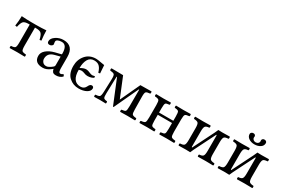

<svg xmlns="http://www.w3.org/2000/svg" viewBox="68 -1553 3644 2492"><g transform="rotate(30 1889.5 -306.5)"><path d="M182.1 -122.1V-392.1H167Q107.9 -392.1 87.4 -370.1Q66.9 -348.1 53.2 -283.2L25.9 -287.1Q37.1 -356.9 38.1 -435.1Q118.2 -429.2 184.1 -429.2H258.8Q337.9 -429.2 407.2 -435.1Q408.2 -361.8 418 -287.1Q404.8 -283.2 392.1 -283.2Q377.9 -347.2 356.9 -369.6Q335.9 -392.1 277.8 -392.1H261.2V-122.1Q261.2 -62 273.7 -47.6Q286.1 -33.2 333 -30.8Q337.9 -25.9 337.9 -13.9Q337.9 -2 333 2Q256.8 0 222.2 0Q188 0 109.9 2Q106 -2 106 -13.9Q106 -25.9 109.9 -30.8Q156.7 -32.7 169.4 -47.4Q182.1 -62 182.1 -122.1Z M737.8 -232.9 658.7 -211.9Q563.5 -188 564 -102.1Q564 -75.2 582.3 -53Q600.6 -30.8 635.7 -30.8Q669.9 -30.8 723.6 -75.2Q737.8 -86.4 737.8 -101.1ZM737.8 -47.9H735.8L715.8 -32.2Q661.6 9.8 606.9 9.8Q481 9.8 481 -98.1Q481 -147.9 526.4 -186Q571.8 -224.1 646 -243.2L731.9 -264.2Q737.8 -266.1 737.8 -275.9Q737.8 -405.8 656.7 -405.8Q623.5 -405.8 600.1 -395.3Q576.7 -384.8 576.7 -363.8Q576.7 -349.6 578.6 -344.2Q581.5 -338.4 582 -326.2Q582 -314.9 568.4 -303.5Q554.7 -292 534.7 -292Q499.5 -292 500 -328.1Q500 -370.1 551.5 -404.5Q603 -439 665 -439Q815.9 -439 815.9 -270V-123Q815.9 -102.1 816.4 -90.1Q816.9 -78.1 819.8 -64Q822.8 -49.8 829.3 -43.9Q835.9 -38.1 845.7 -38.1Q863.8 -38.1 882.8 -54.2Q897 -46.4 899.9 -26.9Q861.8 10.3 804.7 9.8Q770.5 9.8 756.6 -5.1Q742.7 -20 737.8 -47.9Z M940.4 -210.9Q940.4 -306.2 997.8 -372.6Q1055.2 -439 1151.4 -439Q1177.2 -439 1219.2 -430.4Q1261.2 -421.9 1282.2 -419.9Q1286.1 -374 1290.5 -299.8Q1280.8 -295.9 1265.1 -295.9Q1251 -349.1 1223.1 -378.7Q1195.3 -408.2 1143.6 -408.2Q1081.5 -408.2 1053 -357.7Q1024.4 -307.1 1024.4 -230L1027.3 -228Q1073.2 -255.9 1109.4 -255.9Q1136.2 -255.9 1167.5 -240.7Q1193.8 -228 1214.4 -228Q1221.2 -228 1232.2 -231Q1243.2 -233.9 1246.6 -233.9Q1254.4 -233.9 1254.4 -220.2Q1254.4 -209 1225.8 -198.5Q1197.3 -188 1165.5 -188Q1137.2 -188 1110.8 -199.7Q1086.9 -210 1064.5 -210Q1048.3 -210 1026.4 -201.2Q1026.4 -22.9 1155.3 -22.9Q1209.5 -22.9 1232.4 -74.2Q1249.5 -112.3 1277.3 -111.8Q1290.5 -111.8 1298.3 -103Q1306.2 -94.2 1306.2 -82Q1306.2 -42 1259.8 -16.1Q1213.4 9.8 1144.5 9.8Q1060.5 9.8 1000.5 -44.7Q940.4 -99.1 940.4 -210.9Z M1458.5 -306.2Q1460.4 -366.2 1447.3 -380.1Q1434.1 -394 1386.2 -397.9Q1381.3 -401.9 1381.3 -413.8Q1381.3 -425.8 1386.2 -431.2Q1421.4 -429.2 1560.5 -429.2L1677.7 -142.6L1681.2 -132.8L1686 -142.6L1819.3 -429.2Q1949.2 -429.2 1984.4 -431.2Q1989.3 -426.3 1989.3 -414.1Q1989.3 -401.9 1984.4 -397.9Q1936.5 -394 1923.8 -380.6Q1911.1 -367.2 1912.1 -307.1L1914.6 -122.1Q1914.6 -62 1926.5 -48.1Q1938.5 -34.2 1986.3 -30.8Q1991.2 -25.9 1991.2 -13.9Q1991.2 -2 1986.3 2Q1908.2 0 1874.5 0Q1838.4 0 1766.1 2Q1761.2 -2 1761.2 -13.9Q1761.2 -25.9 1766.1 -30.8Q1813 -34.7 1823.7 -47.9Q1834.5 -61 1834.5 -122.1L1835.4 -363.8Q1835.4 -372.6 1832.3 -372.3Q1829.1 -372.1 1825.7 -364.3L1661.1 -11.2Q1656.2 -6.3 1650.4 -11.2L1505.4 -365.2Q1503.4 -369.1 1502 -371.1Q1500.5 -373 1498.8 -371.1Q1497.1 -369.1 1497.1 -365.2L1490.2 -120.1Q1488.3 -63 1497.8 -48.6Q1507.3 -34.2 1549.3 -30.8Q1553.2 -25.9 1553.2 -13.9Q1553.2 -2 1549.3 2Q1509.3 0 1462.4 0Q1416.5 0 1376.5 2Q1371.6 -2 1371.3 -13.9Q1371.1 -25.9 1376.5 -30.8Q1423.3 -32.7 1436.8 -46.4Q1450.2 -60.1 1452.1 -120.1Z M2500 -307.1V-122.1Q2500 -62 2512 -48.1Q2523.9 -34.2 2571.8 -30.8Q2576.7 -25.9 2576.9 -13.9Q2577.1 -2 2571.8 2Q2493.7 0 2460.9 0Q2424.8 0 2353 2Q2349.1 -2 2349.1 -13.9Q2349.1 -25.9 2353 -30.8Q2399.9 -34.7 2410.4 -47.9Q2420.9 -61 2420.9 -122.1V-209H2207V-122.1Q2207 -61 2217.5 -47.6Q2228 -34.2 2274.9 -30.8Q2278.8 -25.9 2278.8 -13.9Q2278.8 -2 2274.9 2Q2203.1 0 2168 0Q2135.7 0 2056.2 2Q2051.3 -2 2051 -13.9Q2050.8 -25.9 2056.2 -30.8Q2104 -34.7 2116 -48.3Q2127.9 -62 2127.9 -122.1V-307.1Q2127.9 -367.2 2116 -381.1Q2104 -395 2056.2 -397.9Q2051.3 -401.9 2051 -413.8Q2050.8 -425.8 2056.2 -431.2Q2136.2 -429.2 2167 -429.2Q2199.2 -429.2 2274.9 -431.2Q2278.8 -426.3 2278.8 -414.1Q2278.8 -401.9 2274.9 -397.9Q2228 -394 2217.5 -381.1Q2207 -368.2 2207 -307.1V-242.2H2420.9V-307.1Q2420.9 -368.2 2410.4 -381.6Q2399.9 -395 2353 -397.9Q2349.1 -401.9 2349.1 -413.8Q2349.1 -425.8 2353 -431.2Q2431.2 -429.2 2460 -429.2Q2537.1 -429.2 2571.8 -431.2Q2576.7 -426.3 2576.9 -414.1Q2577.1 -401.9 2571.8 -397.9Q2523.9 -394 2512 -380.6Q2500 -367.2 2500 -307.1Z M2805.2 -63 2960.9 -374.5Q2973.6 -399.9 2986.8 -431.2Q3006.8 -429.2 3046.9 -429.2Q3077.6 -429.2 3157.7 -431.2Q3162.6 -426.3 3162.8 -414.1Q3163.1 -401.9 3157.7 -397.9Q3109.9 -396 3095.5 -379.4Q3081.1 -362.8 3081.1 -303.2V-126Q3081.1 -65.9 3095.5 -49.6Q3109.9 -33.2 3157.7 -30.8Q3162.6 -25.9 3162.8 -13.9Q3163.1 -2 3157.7 2Q3079.6 0 3046.9 0Q2976.1 0 2930.2 2Q2925.3 -2 2925 -13.9Q2924.8 -25.9 2930.2 -30.8Q2972.2 -32.7 2987.1 -49.8Q3002 -66.9 3002 -126V-353Q3002 -365.2 2995.1 -365.2L2838.4 -52.2Q2820.8 -16.6 2814 2Q2792 0 2752.9 0Q2719.7 0 2642.1 2Q2637.2 -2 2637 -13.9Q2636.7 -25.9 2642.1 -30.8Q2689.9 -32.7 2704.3 -49.3Q2718.8 -65.9 2718.8 -126V-303.2Q2718.8 -363.3 2704.3 -379.6Q2689.9 -396 2642.1 -397.9Q2637.2 -401.9 2637 -413.8Q2636.7 -425.8 2642.1 -431.2Q2718.3 -429.2 2752.9 -429.2Q2823.7 -429.2 2870.1 -431.2Q2875 -426.3 2875 -414.1Q2875 -401.9 2870.1 -397.9Q2828.1 -396 2813 -378.9Q2797.9 -361.8 2797.9 -303.2V-75.2Q2798.3 -63 2805.2 -63Z M3606 -589.8Q3606 -549.8 3569.8 -526.4Q3533.7 -502.9 3483.9 -502.9Q3434.1 -502.9 3398.9 -526.9Q3363.8 -550.8 3363.8 -589.8Q3363.8 -604 3374.8 -613.5Q3385.7 -623 3402.8 -623Q3418.9 -623 3428 -614.5Q3437 -606 3437 -592.8Q3437 -587.9 3436 -585Q3435.1 -582 3435.1 -577.1Q3435.1 -560.1 3449 -547.1Q3462.9 -534.2 3484.9 -534.2Q3505.9 -534.2 3520.3 -546.6Q3534.7 -559.1 3534.7 -576.2Q3534.7 -582 3533.7 -585Q3532.7 -586.9 3532.7 -591.8Q3532.7 -605 3543.2 -614Q3553.7 -623 3567.9 -623Q3585.9 -623 3595.9 -614Q3606 -605 3606 -589.8ZM3391.1 -63 3546.9 -374.5Q3559.6 -399.9 3572.8 -431.2Q3592.8 -429.2 3632.8 -429.2Q3663.6 -429.2 3743.7 -431.2Q3748.5 -426.3 3748.8 -414.1Q3749 -401.9 3743.7 -397.9Q3695.8 -396 3681.4 -379.4Q3667 -362.8 3667 -303.2V-126Q3667 -65.9 3681.4 -49.6Q3695.8 -33.2 3743.7 -30.8Q3748.5 -25.9 3748.8 -13.9Q3749 -2 3743.7 2Q3665.5 0 3632.8 0Q3562 0 3516.1 2Q3511.2 -2 3511 -13.9Q3510.7 -25.9 3516.1 -30.8Q3558.1 -32.7 3573 -49.8Q3587.9 -66.9 3587.9 -126V-353Q3587.9 -365.2 3581.1 -365.2L3424.3 -52.2Q3406.7 -16.6 3399.9 2Q3377.9 0 3338.9 0Q3305.7 0 3228 2Q3223.1 -2 3222.9 -13.9Q3222.7 -25.9 3228 -30.8Q3275.9 -32.7 3290.3 -49.3Q3304.7 -65.9 3304.7 -126V-303.2Q3304.7 -363.3 3290.3 -379.6Q3275.9 -396 3228 -397.9Q3223.1 -401.9 3222.9 -413.8Q3222.7 -425.8 3228 -431.2Q3304.2 -429.2 3338.9 -429.2Q3409.7 -429.2 3456.1 -431.2Q3460.9 -426.3 3460.9 -414.1Q3460.9 -401.9 3456.1 -397.9Q3414.1 -396 3398.9 -378.9Q3383.8 -361.8 3383.8 -303.2V-75.2Q3384.3 -63 3391.1 -63Z"/></g></svg>

Font: Linux Libertine
Style: Regular
Weight: 400
Designer: Philipp H. Poll
Foundry: Philipp H. Poll
Version: Version 5.3.0 ; ttfautohint (v0.9)